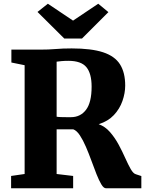

<svg xmlns="http://www.w3.org/2000/svg" viewBox="-20 -1009 778 1029"><path d="M39.5 0V-66L112 -76.5V-659.5L41 -674V-743H193Q240.5 -743 277.5 -746.2Q314.5 -749.5 364 -749.5Q469.5 -749.5 532.5 -728.8Q595.5 -708 623.2 -664Q651 -620 651 -550.5Q651 -510 636.2 -467.8Q621.5 -425.5 590.2 -392.2Q559 -359 509 -343.5Q543.5 -331 569.5 -301.2Q595.5 -271.5 615.5 -234.5Q635.5 -197.5 651 -162.5Q666.5 -127.5 680.5 -103Q694.5 -78.5 708.5 -75L737.5 -65.5V0H548Q535.5 0 523 -21Q510.5 -42 497.2 -75.5Q484 -109 470 -147.5Q456 -186 440.5 -222Q425 -258 408.2 -283.5Q391.5 -309 372.5 -316H283.5V-76.5L372 -66V0ZM360 -381Q411 -381 441 -420.5Q471 -460 471 -544.5Q471 -615 443 -649Q415 -683 346.5 -683Q325.5 -683 309.8 -681.5Q294 -680 283.5 -678.5V-383.5Q291 -382 306.2 -381.5Q321.5 -381 337 -381Q352.5 -381 360 -381ZM236.5 -989 371.5 -898.5 506.5 -989 561 -944 419.5 -802.5H324.5L181 -945Z"/></svg>

Font: Merriweather Black
Style: Regular
Weight: 900
Designer: Eben Sorkin
Foundry: Eben Sorkin
Version: Version 2.200;gftools[0.9.31]